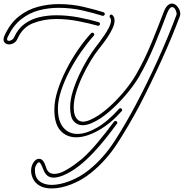

<svg xmlns="http://www.w3.org/2000/svg" viewBox="-24 -770 1035 1081"><path d="M267 291Q226 291 200 276Q174 261 162.5 237.5Q151 214 151 191Q151 171 159.5 153.5Q168 136 181 128Q188 124 196 124Q221 124 235 171Q241 192 253 200.5Q265 209 281 209Q308 209 339 192.5Q370 176 397 156Q424 136 437 125Q478 89 525.5 32.5Q573 -24 618 -85Q621 -89 626 -89Q631 -89 635 -84Q639 -79 634 -73Q607 -36 573.5 6.5Q540 49 501.5 90Q463 131 420.5 164.5Q378 198 333 217Q301 230 279 230Q256 230 243.5 219.5Q231 209 224 194Q217 179 212 165.5Q207 152 200 146Q194 141 188 147.5Q182 154 177.5 163.5Q173 173 173 178Q170 227 197 249Q224 271 267 271Q313 271 369.5 249Q426 227 474 189Q558 122 621 24.5Q684 -73 742 -183Q808 -308 867 -438.5Q926 -569 969 -685Q972 -691 969 -702Q966 -713 960 -721.5Q954 -730 945 -730Q938 -730 931.5 -722.5Q925 -715 917 -696Q883 -605 845.5 -515Q808 -425 760 -340Q736 -299 700 -254.5Q664 -210 623 -170.5Q582 -131 542 -104Q516 -87 490 -76Q464 -65 441 -65Q410 -65 390.5 -88Q371 -111 371 -166Q371 -207 385.5 -254.5Q400 -302 422.5 -350Q445 -398 470 -439Q495 -480 517 -508Q522 -514 535 -531.5Q548 -549 563.5 -571.5Q579 -594 590 -616.5Q601 -639 601 -655Q601 -665 596 -670Q593 -673 593 -677Q593 -688 603 -688Q606 -688 610 -684Q621 -673 621 -655Q621 -635 610 -611Q599 -587 583.5 -563.5Q568 -540 554 -522Q540 -504 533 -495Q511 -468 486.5 -427.5Q462 -387 440 -340.5Q418 -294 404.5 -249Q391 -204 391 -166Q391 -125 405.5 -105Q420 -85 443 -85Q460 -85 482.5 -94.5Q505 -104 531 -121Q570 -147 609.5 -185Q649 -223 684 -266.5Q719 -310 742 -350Q790 -434 827 -523.5Q864 -613 898 -703Q908 -729 920 -739.5Q932 -750 944 -750Q962 -750 976.5 -731Q991 -712 991 -692Q991 -685 988 -677Q945 -562 885.5 -431Q826 -300 760 -173Q702 -64 637.5 36Q573 136 486 205Q436 245 377 268Q318 291 267 291ZM27 -520Q14 -520 5 -527.5Q-4 -535 -4 -548Q-4 -553 -3 -558Q-2 -563 1 -569Q33 -639 82 -677.5Q131 -716 189 -731.5Q247 -747 307 -747Q381 -747 448 -731Q515 -715 559 -701Q566 -698 566 -691Q566 -687 562.5 -683.5Q559 -680 553 -681Q507 -696 441.5 -711Q376 -726 305 -726Q248 -726 194 -711.5Q140 -697 94.5 -661Q49 -625 19 -561Q16 -554 16 -549Q16 -540 26 -540Q34 -540 43 -545.5Q52 -551 56 -561Q77 -608 113.5 -635Q150 -662 196.5 -673Q243 -684 293 -684Q358 -684 421.5 -671.5Q485 -659 532 -645Q539 -642 539 -635Q539 -631 535.5 -627.5Q532 -624 527 -625Q478 -639 416 -651Q354 -663 293 -663Q222 -663 162.5 -639.5Q103 -616 75 -553Q68 -536 54.5 -528Q41 -520 27 -520ZM405 3Q351 3 316.5 -34.5Q282 -72 282 -153Q282 -203 300.5 -261Q319 -319 349 -378Q379 -437 415.5 -490Q452 -543 489 -583Q492 -586 496 -586Q502 -586 505.5 -580.5Q509 -575 504 -569Q469 -530 433 -478.5Q397 -427 367.5 -370.5Q338 -314 320 -259Q302 -204 302 -159Q302 -88 332.5 -52Q363 -16 412 -16Q461 -16 522.5 -51.5Q584 -87 647 -158Q650 -161 654 -161Q659 -161 662.5 -155.5Q666 -150 661 -144Q599 -74 530 -35.5Q461 3 405 3Z"/></svg>

Font: Neonderthaw
Style: Regular
Weight: 400
Designer: Robert E. Leuschke
Foundry: Robert E. Leuschke
Version: Version 1.010; ttfautohint (v1.8.3)